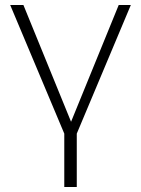

<svg xmlns="http://www.w3.org/2000/svg" viewBox="-20 -540 569 773"><path d="M238.8 212.9V-2L21 -520H74.2L266.1 -49.8L458 -520H506.8L289.1 -2V212.9Z"/></svg>

Font: Rawline Light
Style: Regular
Weight: 300
Designer: Matt McInerney, Pablo Impallari, Rodrigo Fuenzalida
Foundry: Matt McInerney, Pablo Impallari, Rodrigo Fuenzalida
Version: Version 4.020;PS 004.020;hotconv 1.0.88;makeotf.lib2.5.64775